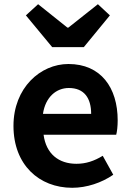

<svg xmlns="http://www.w3.org/2000/svg" viewBox="-20 -878 621 912"><path d="M323 14C392 14 463 -10 518 -48L468 -138C427 -113 388 -100 343 -100C259 -100 199 -147 187 -238H532C536 -252 539 -279 539 -306C539 -462 459 -574 305 -574C172 -574 44 -461 44 -280C44 -95 166 14 323 14ZM184 -337C196 -418 248 -460 307 -460C380 -460 413 -412 413 -337ZM228 -654H378L502 -805L445 -858L305 -747H300L161 -858L103 -805Z"/></svg>

Font: Noto Sans Mono CJK TC
Style: Bold
Weight: 700
Designer: Ryoko NISHIZUKA 西塚涼子 (kana, bopomofo & ideographs); Paul D. Hunt (Latin, Greek & Cyrillic); Sandoll Communications 산돌커뮤니
Foundry: Adobe
Version: Version 2.004;hotconv 1.0.118;makeotfexe 2.5.65603